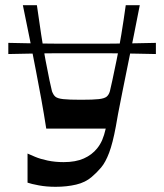

<svg xmlns="http://www.w3.org/2000/svg" viewBox="-20 -509 632 739"><path d="M12 -301V-344Q55 -343 87 -342.5Q119 -342 144.5 -341.5Q170 -341 193.5 -341Q217 -341 241.5 -341Q266 -341 296 -341Q325 -341 350 -341Q375 -341 398 -341Q421 -341 447 -341.5Q473 -342 505.5 -342.5Q538 -343 580 -344V-301Q538 -302 505.5 -302.5Q473 -303 447 -303.5Q421 -304 398 -304Q375 -304 350 -304Q325 -304 296 -304Q266 -304 241.5 -304Q217 -304 193.5 -304Q170 -304 144.5 -303.5Q119 -303 87 -302.5Q55 -302 12 -301ZM86 194V82Q95 86 115 94.5Q135 103 163.5 109Q192 115 225 115Q271 115 302.5 101Q334 87 354 62Q366 47 373.5 29.5Q381 12 387 -14H158Q149 -72 139 -127Q129 -182 118 -238.5Q107 -295 95 -356.5Q83 -418 68 -489H122Q130 -431 138.5 -376Q147 -321 155.5 -276Q164 -231 170.5 -200Q177 -169 180 -158Q185 -144 193 -137Q201 -130 223 -127.5Q245 -125 292 -125Q339 -125 360.5 -127.5Q382 -130 390.5 -137Q399 -144 403 -158Q406 -169 412.5 -200Q419 -231 428.5 -276.5Q438 -322 447 -376.5Q456 -431 464 -489H518Q507 -432 495 -372.5Q483 -313 471.5 -256.5Q460 -200 450.5 -152.5Q441 -105 434.5 -71Q428 -37 426 -23Q414 42 400 79Q386 116 369 136Q352 156 333 172Q309 193 273 201.5Q237 210 194 210Q159 210 129.5 204.5Q100 199 86 194Z"/></svg>

Font: Ojuju SemiBold
Style: Regular
Weight: 600
Designer: Chisaokwu Joboson, Mirko Velimirovic
Foundry: Udi Foundry
Version: Version 1.000